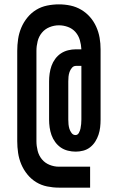

<svg xmlns="http://www.w3.org/2000/svg" viewBox="-20 -780 540 880"><path d="M250 80Q223 80 196 74.5Q169 69 146 55Q123 41 105.5 19.5Q88 -2 77.5 -27Q67 -52 63 -79Q59 -106 59 -133V-547Q59 -574 63 -601Q67 -628 77.5 -653Q88 -678 105.5 -699.5Q123 -721 146 -735Q169 -749 196 -754.5Q223 -760 250 -760Q277 -760 303 -754.5Q329 -749 352 -735.5Q375 -722 392.5 -702Q410 -682 421 -657.5Q432 -633 436.5 -607Q441 -581 441 -554V-232Q441 -214 439 -196.5Q437 -179 431.5 -162.5Q426 -146 416.5 -131Q407 -116 393 -105Q379 -94 361.5 -89.5Q344 -85 327 -85Q309 -85 291 -89.5Q273 -94 258.5 -104Q244 -114 233 -129Q222 -144 216 -161Q210 -178 207.5 -196Q205 -214 205 -232V-407Q205 -425 207.5 -443Q210 -461 216 -478Q222 -495 233 -510Q244 -525 259 -535Q274 -545 292 -549.5Q310 -554 328 -554H353Q352 -575 346 -596Q340 -617 326 -633Q312 -649 291.5 -656.5Q271 -664 250 -664Q228 -664 207 -655.5Q186 -647 172 -630Q158 -613 152.5 -591Q147 -569 147 -547V-133Q147 -111 152.5 -89Q158 -67 172 -50Q186 -33 207 -24.5Q228 -16 250 -16H393V80ZM326 -161Q336 -161 341.5 -171Q347 -181 349 -191Q351 -201 352 -211.5Q353 -222 353 -232V-478H328Q317 -478 309.5 -469Q302 -460 298.5 -449.5Q295 -439 294 -428.5Q293 -418 293 -407V-232Q293 -221 294 -210.5Q295 -200 298 -190Q301 -180 308 -170.5Q315 -161 326 -161Z"/></svg>

Font: Iosevka Term
Style: Bold
Weight: 700
Monospace: yes
Designer: Belleve Invis
Foundry: Belleve Invis
Version: Version 30.0.1